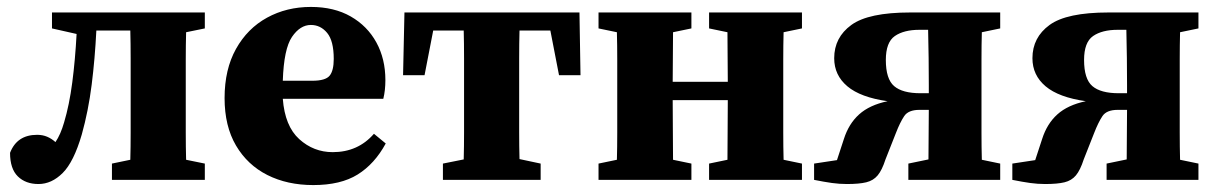

<svg xmlns="http://www.w3.org/2000/svg" viewBox="-20 -519 3507 554"><path d="M91 12Q54 12 31.5 -10Q9 -32 9 -78Q29 -130 87 -130Q103 -130 116 -124.5Q129 -119 140 -109Q155 -131 165 -166Q180 -216 188.5 -281Q197 -346 201 -421L130 -437V-483H571V-437L517 -426Q516 -389 516 -347Q516 -305 516 -273V-210Q516 -178 516 -136.5Q516 -95 517 -58L571 -47V0H303V-47L356 -58Q357 -94 357 -136Q357 -178 357 -210V-273Q357 -306 357 -350Q357 -394 356 -431H258Q254 -350 244.5 -274.5Q235 -199 216 -131Q193 -52 161 -20Q129 12 91 12Z M877 -447Q846 -447 822.5 -412.5Q799 -378 796 -286H881Q919 -286 931 -300.5Q943 -315 943 -349Q943 -401 924 -424Q905 -447 877 -447ZM884 15Q809 15 751.5 -14Q694 -43 661 -99Q628 -155 628 -236Q628 -319 661 -378Q694 -437 750.5 -468Q807 -499 877 -499Q944 -499 992 -471.5Q1040 -444 1066 -396.5Q1092 -349 1092 -288Q1092 -258 1086 -234H796Q802 -155 843.5 -117.5Q885 -80 940 -80Q1013 -80 1059 -133L1093 -105Q1061 -46 1012 -15.5Q963 15 884 15Z M1143 -302 1147 -483H1652L1655 -302H1593L1568 -431H1479Q1478 -394 1478 -350Q1478 -306 1478 -273V-210Q1478 -179 1478 -137.5Q1478 -96 1479 -60L1540 -47V0H1258V-47L1318 -59Q1319 -96 1319 -137.5Q1319 -179 1319 -210V-273Q1319 -306 1319 -350Q1319 -394 1318 -431H1230L1205 -302Z M2026 -437V-483H2294V-437L2241 -426Q2240 -389 2240 -347Q2240 -305 2240 -273V-210Q2240 -178 2240 -136.5Q2240 -95 2241 -58L2294 -47V0H2026V-47L2079 -58Q2079 -94 2079.5 -139Q2080 -184 2080 -230H1921Q1921 -184 1921.5 -139Q1922 -94 1922 -58L1975 -47V0H1707V-47L1760 -58Q1761 -94 1761 -136Q1761 -178 1761 -210V-273Q1761 -305 1761 -347Q1761 -389 1760 -426L1707 -437V-483H1975V-437L1922 -426Q1922 -392 1921.5 -353.5Q1921 -315 1921 -283H2080Q2080 -315 2079.5 -353.5Q2079 -392 2079 -426Z M2606 -483H2866V-437L2813 -426Q2812 -389 2812 -347Q2812 -305 2812 -273V-210Q2812 -178 2812 -136.5Q2812 -95 2813 -58L2866 -47V0H2601V-47L2659 -59Q2659 -93 2659.5 -132Q2660 -171 2660 -202H2633Q2601 -202 2589 -184Q2577 -166 2565 -135L2535 -59Q2525 -28 2512.5 -13Q2500 2 2479.5 7Q2459 12 2424 12Q2402 12 2380.5 9Q2359 6 2329 0V-47L2395 -57L2415 -118Q2429 -162 2459 -189Q2489 -216 2541 -227Q2463 -238 2425 -270Q2387 -302 2387 -351Q2387 -411 2436.5 -447Q2486 -483 2606 -483ZM2636 -250H2660V-273Q2660 -307 2659.5 -351.5Q2659 -396 2658 -433H2633Q2588 -433 2562 -415Q2536 -397 2536 -346Q2536 -291 2560 -270.5Q2584 -250 2636 -250Z M3178 -483H3438V-437L3385 -426Q3384 -389 3384 -347Q3384 -305 3384 -273V-210Q3384 -178 3384 -136.5Q3384 -95 3385 -58L3438 -47V0H3173V-47L3231 -59Q3231 -93 3231.5 -132Q3232 -171 3232 -202H3205Q3173 -202 3161 -184Q3149 -166 3137 -135L3107 -59Q3097 -28 3084.5 -13Q3072 2 3051.5 7Q3031 12 2996 12Q2974 12 2952.5 9Q2931 6 2901 0V-47L2967 -57L2987 -118Q3001 -162 3031 -189Q3061 -216 3113 -227Q3035 -238 2997 -270Q2959 -302 2959 -351Q2959 -411 3008.5 -447Q3058 -483 3178 -483ZM3208 -250H3232V-273Q3232 -307 3231.5 -351.5Q3231 -396 3230 -433H3205Q3160 -433 3134 -415Q3108 -397 3108 -346Q3108 -291 3132 -270.5Q3156 -250 3208 -250Z"/></svg>

Font: Source Serif 4
Style: Bold
Weight: 700
Designer: Frank Grießhammer
Foundry: Adobe
Version: Version 4.005;hotconv 1.1.0;makeotfexe 2.6.0